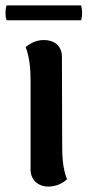

<svg xmlns="http://www.w3.org/2000/svg" viewBox="-38 -676 324 710"><path d="M-14 -656C-19 -637 -19 -619 -14 -601H262C267 -619 267 -637 262 -656ZM192 -136 191 -466C191 -506 163 -528 124 -528C91 -528 68 -511 57 -502C72 -462 75 -417 75 -379V-49C75 -10 104 14 141 14C175 14 199 -3 210 -13C194 -52 192 -97 192 -136Z"/></svg>

Font: Arima Koshi ExtraBold
Style: Regular
Weight: 800
Designer: Joana Correia and Natanael Gama
Foundry: NDISCOVER
Version: Version 1.019;PS 001.019;hotconv 1.0.88;makeotf.lib2.5.64775